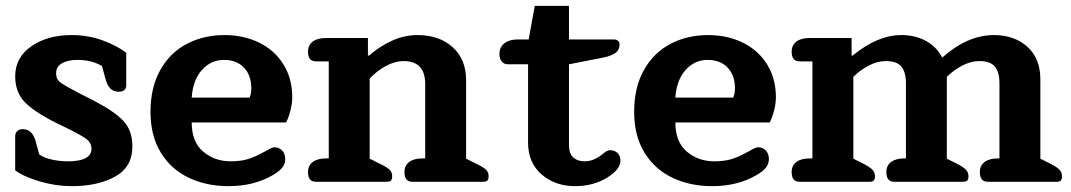

<svg xmlns="http://www.w3.org/2000/svg" viewBox="-20 -622 3666 657"><path d="M32 -39V-156Q32 -166 38.5 -173Q45 -180 58 -180Q92 -180 103 -135L114 -94Q128 -83 155 -76.5Q182 -70 212 -70Q293 -70 293 -113Q293 -133 276 -146Q259 -159 206 -185L171 -202Q94 -241 63 -274.5Q32 -308 32 -361Q32 -425 87 -463.5Q142 -502 225 -502Q282 -502 332 -483.5Q382 -465 412 -441V-330Q412 -320 405.5 -314Q399 -308 386 -308Q352 -308 341 -352L329 -396Q294 -417 245 -417Q212 -417 192 -405.5Q172 -394 172 -371Q172 -351 186.5 -340Q201 -329 253 -302L302 -277Q373 -240 403 -207.5Q433 -175 433 -121Q433 -50 373.5 -17.5Q314 15 226 15Q171 15 116.5 -1Q62 -17 32 -39Z M495 -239Q495 -323 528.5 -382.5Q562 -442 619.5 -472Q677 -502 748 -502Q814 -502 867 -476Q920 -450 950 -401.5Q980 -353 980 -289Q980 -268 974 -244.5Q968 -221 959 -203H636Q636 -136 675.5 -103Q715 -70 769 -70Q803 -70 828 -77.5Q853 -85 887 -104Q890 -106 898.5 -110.5Q907 -115 911.5 -116.5Q916 -118 920 -118Q935 -118 945.5 -107Q956 -96 956 -78Q956 -61 946 -48.5Q936 -36 914 -23Q849 15 762 15Q687 15 626.5 -13.5Q566 -42 530.5 -99.5Q495 -157 495 -239ZM834 -288Q840 -302 840 -319Q840 -364 815 -390.5Q790 -417 746 -417Q702 -417 671 -382.5Q640 -348 636 -288Z M1034 -33Q1034 -56 1050.5 -68Q1067 -80 1096 -80H1105V-412H1061Q1034 -412 1034 -445Q1034 -468 1050.5 -480Q1067 -492 1096 -492H1239V-432H1243Q1280 -464 1322 -483Q1364 -502 1409 -502Q1483 -502 1529 -460.5Q1575 -419 1575 -347V-79L1611 -61Q1634 -50 1643 -41.5Q1652 -33 1652 -19Q1652 -9 1648 -4.5Q1644 0 1634 0H1391Q1364 0 1364 -33Q1364 -56 1380.5 -68Q1397 -80 1426 -80H1435V-334Q1435 -413 1361 -413Q1332 -413 1301 -396.5Q1270 -380 1245 -353V-79L1281 -61Q1304 -50 1313 -41.5Q1322 -33 1322 -19Q1322 -9 1318 -4.5Q1314 0 1304 0H1061Q1034 0 1034 -33Z M1787 -134V-402H1718Q1705 -402 1697 -411.5Q1689 -421 1689 -437Q1689 -461 1706 -474Q1723 -487 1751 -487H1789L1810 -602H1927V-487H2082Q2089 -487 2094.5 -482.5Q2100 -478 2100 -470Q2100 -451 2085.5 -440.5Q2071 -430 2039 -424L1927 -402V-125Q1927 -97 1941.5 -83.5Q1956 -70 1981 -70Q2009 -70 2037 -91Q2041 -94 2050 -101Q2059 -108 2068 -108Q2083 -108 2093 -98.5Q2103 -89 2103 -72Q2103 -43 2059 -15Q2011 15 1948 15Q1880 15 1833.5 -25Q1787 -65 1787 -134Z M2150 -239Q2150 -323 2183.5 -382.5Q2217 -442 2274.5 -472Q2332 -502 2403 -502Q2469 -502 2522 -476Q2575 -450 2605 -401.5Q2635 -353 2635 -289Q2635 -268 2629 -244.5Q2623 -221 2614 -203H2291Q2291 -136 2330.5 -103Q2370 -70 2424 -70Q2458 -70 2483 -77.5Q2508 -85 2542 -104Q2545 -106 2553.5 -110.5Q2562 -115 2566.5 -116.5Q2571 -118 2575 -118Q2590 -118 2600.5 -107Q2611 -96 2611 -78Q2611 -61 2601 -48.5Q2591 -36 2569 -23Q2504 15 2417 15Q2342 15 2281.5 -13.5Q2221 -42 2185.5 -99.5Q2150 -157 2150 -239ZM2489 -288Q2495 -302 2495 -319Q2495 -364 2470 -390.5Q2445 -417 2401 -417Q2357 -417 2326 -382.5Q2295 -348 2291 -288Z M2689 -33Q2689 -56 2705.5 -68Q2722 -80 2751 -80H2760V-412H2716Q2689 -412 2689 -445Q2689 -468 2705.5 -480Q2722 -492 2751 -492H2894V-432H2898Q2983 -502 3064 -502Q3112 -502 3148.5 -482Q3185 -462 3204 -425Q3291 -502 3381 -502Q3451 -502 3495.5 -462Q3540 -422 3540 -350V-79L3576 -61Q3597 -50 3605.5 -41Q3614 -32 3614 -19Q3614 -9 3610 -4.5Q3606 0 3596 0H3360Q3333 0 3333 -33Q3333 -56 3349.5 -68Q3366 -80 3395 -80H3400V-337Q3400 -375 3384.5 -394Q3369 -413 3331 -413Q3302 -413 3272.5 -397.5Q3243 -382 3220 -359V-79L3256 -61Q3277 -50 3285.5 -41Q3294 -32 3294 -19Q3294 -9 3290 -4.5Q3286 0 3276 0H3040Q3013 0 3013 -33Q3013 -56 3029.5 -68Q3046 -80 3075 -80H3080V-337Q3080 -375 3064.5 -394Q3049 -413 3011 -413Q2982 -413 2952.5 -397.5Q2923 -382 2900 -359V-79L2936 -61Q2957 -50 2965.5 -41Q2974 -32 2974 -19Q2974 -9 2970 -4.5Q2966 0 2956 0H2716Q2689 0 2689 -33Z"/></svg>

Font: Maitree
Style: Bold
Weight: 700
Designer: CadsonDemak Team
Foundry: CadsonDemak
Version: Version 1.002